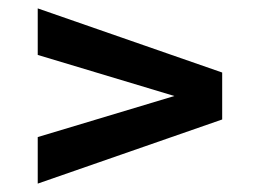

<svg xmlns="http://www.w3.org/2000/svg" viewBox="-20 -544 620 458"><path d="M510 -259V-371L70 -524V-413L396 -315L70 -217V-106Z"/></svg>

Font: Play
Style: Bold
Weight: 700
Designer: Jonas Hecksher
Foundry: Jonas Hecksher, Playtypeª, e-types AS
Version: Version 1.002